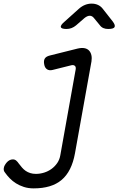

<svg xmlns="http://www.w3.org/2000/svg" viewBox="-68 -805 688 1060"><path d="M350 -423Q352 -437 344 -442.5Q336 -448 323 -444L223 -419Q204 -414 191.5 -422.5Q179 -431 176 -450Q172 -470 179.5 -482Q187 -494 209 -499L361 -537Q383 -542 398.5 -539Q414 -536 423.5 -526Q433 -516 436.5 -500.5Q440 -485 437 -466L346 41Q337 91 318.5 128Q300 165 272 188.5Q244 212 205.5 223.5Q167 235 118 235Q88 235 63.5 227Q39 219 20 207Q1 195 -14 179.5Q-29 164 -41 147Q-46 141 -47 134.5Q-48 128 -47 123Q-46 115 -41.5 107Q-37 99 -30.5 91.5Q-24 84 -15.5 79.5Q-7 75 3 75Q14 75 22 82Q30 89 35 97Q44 109 53.5 120Q63 131 74 138.5Q85 146 99 150.5Q113 155 130 155Q153 155 175.5 148Q198 141 216.5 127.5Q235 114 248 95Q261 76 265 52ZM299 -645Q271 -645 268 -655.5Q265 -666 289 -686L368 -757Q384 -771 401.5 -778Q419 -785 438 -785Q457 -785 472.5 -778Q488 -771 499 -757L554 -687Q570 -666 564.5 -655.5Q559 -645 529 -645Q514 -645 502.5 -650Q491 -655 483 -666L451 -705Q441 -718 427.5 -718Q414 -718 398 -705L352 -665Q340 -655 327 -650Q314 -645 299 -645Z"/></svg>

Font: Maple Mono NL Light
Style: Italic
Weight: 300
Italic angle: -10°
Monospace: yes
Designer: subframe7536
Version: Version 7.000